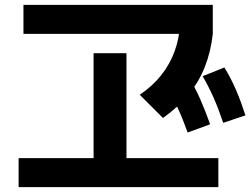

<svg xmlns="http://www.w3.org/2000/svg" viewBox="-20 -757 1040 794"><path d="M57 17V-103H367V-537H503V-103H883V17ZM77 -617V-737H860V-617ZM558 -365Q611 -401 647 -446.5Q683 -492 702.5 -546Q722 -600 725 -662L860 -617Q852 -544 827.5 -481.5Q803 -419 760 -366.5Q717 -314 654 -269ZM756 -209Q736 -265 715 -310.5Q694 -356 667 -401L759 -441Q787 -395 808 -347Q829 -299 849 -243ZM903 -249Q884 -306 864 -351.5Q844 -397 818 -442L908 -478Q936 -432 956.5 -384Q977 -336 995 -280Z"/></svg>

Font: M PLUS 1
Style: Bold
Weight: 700
Designer: Coji Morishita
Foundry: UNDERFOREST DESIGN
Version: Version 1.001